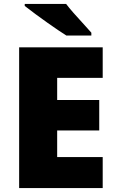

<svg xmlns="http://www.w3.org/2000/svg" viewBox="-20 -954 589 974"><path d="M105.5 -934.1H315.4Q341.3 -899.4 414.6 -820.3L443.4 -788.1V-773.9H316.4Q282.7 -794.9 220.7 -838.6Q158.7 -882.3 105.5 -923.8ZM270 -559.1V-446.8H483.4V-292H270V-157.2H501V0H77.1V-713.9H501V-559.1Z"/></svg>

Font: Open Sans Hebrew Extra Bold
Style: Regular
Weight: 800
Foundry: Ascender Corporation, Yanek Iontef
Version: Version 2.001;PS 002.001;hotconv 1.0.70;makeotf.lib2.5.58329